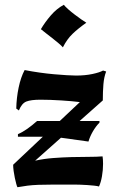

<svg xmlns="http://www.w3.org/2000/svg" viewBox="-20 -772 497 803"><path d="M235 -196 127 -100Q163 -108 202 -111Q241 -114 279 -115Q317 -116 351 -116Q385 -116 409 -118Q410 -111 410.5 -103.5Q411 -96 411 -87Q411 -61 406.5 -35Q402 -9 394 8Q388 6 374.5 4.5Q361 3 346 2Q331 1 316.5 0.5Q302 0 294 0Q240 0 203.5 0Q167 0 141 1Q115 2 95 4.5Q75 7 53 11Q51 8 48 -3Q45 -14 42 -28Q39 -42 37 -57Q35 -72 35 -83L159 -200H55V-211Q74 -219 94.5 -233.5Q115 -248 135 -266H230L314 -345Q283 -349 236 -352Q189 -355 149 -355Q110 -355 90.5 -347.5Q71 -340 59 -310L48 -318Q49 -363 58 -406Q67 -449 83 -479Q114 -473 145.5 -468.5Q177 -464 206 -461.5Q235 -459 259 -457.5Q283 -456 298 -456Q336 -456 366.5 -462.5Q397 -469 411 -477L424 -473Q415 -450 412.5 -419.5Q410 -389 410 -352L313 -266H396V-259Q381 -244 368.5 -222.5Q356 -201 350 -180ZM151 -650Q168 -679 192.5 -707.5Q217 -736 247 -752Q253 -744 265.5 -733Q278 -722 292.5 -711Q307 -700 320.5 -690.5Q334 -681 341 -677Q307 -653 283.5 -630.5Q260 -608 243 -574Q237 -581 224.5 -591.5Q212 -602 198 -613Q184 -624 171 -634Q158 -644 151 -650Z"/></svg>

Font: New Rocker
Style: Regular
Weight: 400
Designer: Pablo Impallari, Brenda Gallo, Rodrigo Fuenzalida
Foundry: Pablo Impallari, Brenda Gallo, Rodrigo Fuenzalida
Version: Version 1.000; ttfautohint (v0.93) -l 8 -r 50 -G 200 -x 14 -